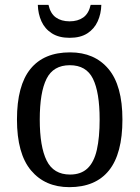

<svg xmlns="http://www.w3.org/2000/svg" viewBox="-20 -762 576 792"><path d="M266 10Q166 10 108 -59Q50 -128 50 -269Q50 -409 105.5 -477.5Q161 -546 269 -546Q370 -546 427.5 -477.5Q485 -409 485 -269Q485 -128 429.5 -59Q374 10 266 10ZM269 -42Q314 -42 341 -67.5Q368 -93 379.5 -144Q391 -195 391 -269Q391 -381 363.5 -437Q336 -493 268 -493Q200 -493 172 -437Q144 -381 144 -269Q144 -157 172.5 -99.5Q201 -42 269 -42ZM267 -606Q223 -606 194 -624.5Q165 -643 151 -674Q137 -705 136 -742H180Q188 -706 210.5 -690Q233 -674 267 -674Q301 -674 323.5 -690Q346 -706 354 -742H398Q397 -705 383 -674Q369 -643 340.5 -624.5Q312 -606 267 -606Z"/></svg>

Font: Noto Serif SemiCondensed
Style: Regular
Weight: 400
Width: 4
Designer: Monotype Design Team
Foundry: Monotype Imaging Inc.
Version: Version 2.013